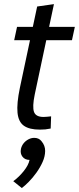

<svg xmlns="http://www.w3.org/2000/svg" viewBox="-20 -632 388 944"><path d="M49.7 -434.2 63.8 -500H348L333.8 -434.2ZM231.3 -60 229.2 0Q214.2 3 202.8 4.2Q191.5 5.3 176 5.3Q124.3 5.3 97.4 -13.8Q70.5 -32.8 66.1 -77.9Q61.7 -123 77.7 -200L162.7 -600L245.2 -611.7L150.7 -167Q138.3 -106.5 147.2 -81.8Q156 -57 194.3 -57Q203.3 -57 211.8 -58Q220.3 -59 231.3 -60ZM125.3 154.2Q102.7 154.2 90.5 138.4Q78.3 122.7 83 100Q86.5 84.5 96.2 72.4Q106 60.3 119.8 53.1Q133.7 45.8 148.3 45.8Q171 45.8 183.6 61.6Q196.2 77.3 191.3 100Q188 114.5 177.8 127.1Q167.7 139.7 153.8 146.9Q140 154.2 125.3 154.2ZM45.2 258.8Q73 238.8 96.8 209.1Q120.5 179.3 125.3 154.2L184.2 62.5Q202.3 83.8 202 110.4Q201.7 137 189.5 164.3Q177.3 191.7 158.9 217.2Q140.5 242.8 121.2 262.2Q102 281.7 87.2 292.5Z"/></svg>

Font: Epunda Slab Light
Style: Italic
Weight: 300
Italic angle: -12°
Designer: Simon Atzbach
Foundry: typofactur
Version: Version 1.102